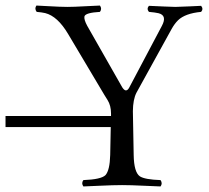

<svg xmlns="http://www.w3.org/2000/svg" viewBox="-125 -670 755 695"><path d="M358.9 -108.9Q359.9 -46.4 381.3 -31.7Q399.4 -20 456.1 -18.1Q464.4 -6.3 456.1 4.9Q434.6 4.4 397 2.4Q347.7 0 316.9 0Q285.6 0 234.9 2.4Q197.3 4.4 176.8 4.9Q168.5 -6.8 176.8 -18.1Q241.2 -20.5 256.8 -36.1Q272.5 -53.7 273.9 -108.9L275.9 -210H-105V-250H276.9V-258.8Q276.9 -288.1 264.2 -308.1Q255.4 -321.8 252.9 -326.2L121.6 -546.9Q83.5 -611.3 38.6 -622.6Q25.9 -625.5 7.8 -627Q-1 -638.7 6.8 -649.9Q18.1 -649.4 44.9 -647.9Q94.7 -645 119.1 -645Q142.1 -645 186 -647.5Q220.2 -649.4 236.8 -649.9Q245.1 -638.2 236.8 -627Q184.6 -624 180.7 -610.8Q178.2 -599.6 190.9 -576.2L317.4 -354Q331.1 -332.5 342.3 -352.1L460.9 -576.2Q481 -613.8 449.2 -622.1Q437 -625 414.1 -627Q404.8 -638.2 414.1 -648.9Q433.6 -648.4 467.8 -646.5Q498.5 -645 509.8 -645Q523.4 -645 562.5 -647Q590.8 -648.4 603 -648.9Q612.3 -637.7 603 -627Q545.4 -621.6 519.5 -596.7Q506.3 -583.5 496.1 -564.9L368.7 -334Q356.4 -309.6 356 -267.6Z"/></svg>

Font: Linux Libertine Display O
Style: Regular
Weight: 400
Designer: Philipp H. Poll
Foundry: Philipp H. Poll
Version: Version 5.0.9